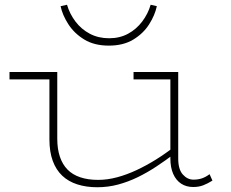

<svg xmlns="http://www.w3.org/2000/svg" viewBox="-20 -774 973 808"><path d="M389 14Q343 14 305.5 2Q268 -10 242 -34.5Q216 -59 202 -97Q188 -135 188 -187V-471H221V-191Q221 -147 232 -114.5Q243 -82 264 -60.5Q285 -39 317.5 -28Q350 -17 393 -17Q432 -17 473 -28Q514 -39 555.5 -58.5Q597 -78 637 -103Q677 -128 714 -157V-127Q677 -99 638.5 -73.5Q600 -48 560 -28.5Q520 -9 477.5 2.5Q435 14 389 14ZM20 -440V-471H204V-440ZM793 13Q764 13 742.5 -1Q721 -15 709 -42Q697 -69 697 -107V-471H730V-107Q730 -61 749.5 -39.5Q769 -18 794 -18Q814 -18 830 -23.5Q846 -29 862 -41L874 -14Q855 -2 836 5.5Q817 13 793 13ZM542 -440V-471H720V-440ZM438 -582Q377 -582 335 -607.5Q293 -633 268 -671.5Q243 -710 235 -748L262 -754Q273 -716 297.5 -683.5Q322 -651 358 -632Q394 -613 439 -613Q484 -613 519 -632Q554 -651 578.5 -683.5Q603 -716 614 -754L640 -748Q632 -710 607.5 -671.5Q583 -633 541 -607.5Q499 -582 438 -582Z"/></svg>

Font: BioRhyme SemiExpanded ExtraLight
Style: Regular
Weight: 250
Width: 6
Designer: Aoife Mooney
Foundry: Aoife Mooney Type
Version: Version 1.600;gftools[0.9.33]